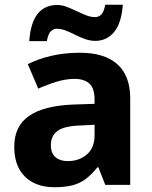

<svg xmlns="http://www.w3.org/2000/svg" viewBox="-20 -778 639 808"><path d="M317 -556Q420 -556 474 -507.5Q528 -459 528 -364V0H423L394 -74H390Q367 -45 342.5 -26Q318 -7 286 1.5Q254 10 208 10Q160 10 122 -8.5Q84 -27 62 -65Q40 -103 40 -161Q40 -247 102 -290Q164 -333 287 -338L378 -341V-358Q378 -407 356 -426.5Q334 -446 294 -446Q257 -446 218 -434Q179 -422 141 -405L97 -508Q140 -530 195.5 -543Q251 -556 317 -556ZM321 -250Q250 -248 222 -227Q194 -206 194 -168Q194 -133 213.5 -116.5Q233 -100 265 -100Q313 -100 345.5 -128Q378 -156 378 -208V-253ZM103 -605Q106 -645 115 -673.5Q124 -702 139 -720.5Q154 -739 174.5 -748Q195 -757 221 -757Q241 -757 261.5 -749Q282 -741 303 -731Q324 -721 343 -713.5Q362 -706 380 -706Q395 -706 406 -716.5Q417 -727 423 -758H497Q491 -680 460 -643Q429 -606 381 -606Q360 -606 338.5 -613.5Q317 -621 296.5 -631.5Q276 -642 256.5 -649.5Q237 -657 219 -657Q205 -657 194 -646.5Q183 -636 177 -605Z"/></svg>

Font: Noto Sans Lao Looped
Style: Bold
Weight: 700
Designer: Mark Frömberg, Ben Mitchell
Foundry: The Fontpad Ltd
Version: Version 1.001